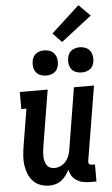

<svg xmlns="http://www.w3.org/2000/svg" viewBox="-64 -1029 628 1078"><g transform="rotate(-5 250.0 -489.5)"><path d="M170 8Q144 8 119.5 -1Q95 -10 78.5 -28Q62 -46 52.5 -69.5Q43 -93 39.5 -118Q36 -143 38 -169.5Q40 -196 44 -222L79 -434H50V-530H207L154 -207Q152 -194 151 -180.5Q150 -167 150.5 -154.5Q151 -142 154.5 -130Q158 -118 164.5 -108Q171 -98 182.5 -93Q194 -88 207 -88Q225 -88 241.5 -95.5Q258 -103 270 -116.5Q282 -130 288.5 -146.5Q295 -163 298 -180L355 -530H468L399 -111Q398 -107 398.5 -102Q399 -97 402 -94Q405 -91 409.5 -89.5Q414 -88 418 -88H435V8H402Q382 8 362 4.5Q342 1 325 -9.5Q308 -20 297.5 -36.5Q287 -53 284 -72Q276 -56 264.5 -40.5Q253 -25 238 -13.5Q223 -2 205 3Q187 8 170 8ZM406 -609Q389 -609 373.5 -615Q358 -621 348.5 -634Q339 -647 336.5 -663.5Q334 -680 337 -697Q339 -709 345 -720Q351 -731 361 -738Q371 -745 383 -748Q395 -751 406 -751Q423 -751 438.5 -745Q454 -739 463.5 -726Q473 -713 476 -696.5Q479 -680 476 -663Q474 -651 468 -640Q462 -629 452 -622Q442 -615 430 -612Q418 -609 406 -609ZM206 -609Q189 -609 173.5 -615Q158 -621 148.5 -634Q139 -647 136.5 -663.5Q134 -680 137 -697Q139 -709 145 -720Q151 -731 161 -738Q171 -745 183 -748Q195 -751 206 -751Q223 -751 238.5 -745Q254 -739 263.5 -726Q273 -713 276 -696.5Q279 -680 276 -663Q274 -651 268 -640Q262 -629 252 -622Q242 -615 230 -612Q218 -609 206 -609ZM311 -789 261 -841 420 -987 484 -923Z"/></g></svg>

Font: Iosevka Slab
Style: Bold Italic
Weight: 700
Italic angle: -9°
Monospace: yes
Designer: Belleve Invis
Foundry: Belleve Invis
Version: Version 11.1.0; ttfautohint (v1.8.3)